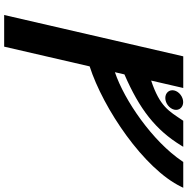

<svg xmlns="http://www.w3.org/2000/svg" viewBox="-9 -891 900 922"><g transform="rotate(90 441.0 -430.0)"><path d="M298.8 -410.5C500.2 -475.3 790.9 -670.8 877.2 -850.9L881.6 -860H757.7L754.3 -855C658.4 -712.4 461.4 -577 326.7 -531.8L337.3 -577.5C504 -649.9 603.5 -726.9 678.7 -849.8L684.9 -860H560L556.8 -855.3C513.9 -792 492.8 -747.9 366.9 -705.8L402.5 -860H250.5L52 0H204ZM450.6 -773.8C475.9 -773.8 501.2 -793.4 506.6 -816.7C512 -840 495.7 -859.6 470.4 -859.6C445.1 -859.6 419.8 -840 414.4 -816.7C409 -793.4 425.3 -773.8 450.6 -773.8Z"/></g></svg>

Font: Stormning
Style: BoldObl
Weight: 400
Designer: Robert Jablonski, Mew Too
Foundry: Cannot Into Space Fonts
Version: Version 0.90